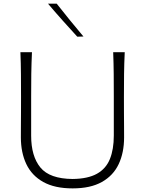

<svg xmlns="http://www.w3.org/2000/svg" viewBox="-20 -1017 791 1047"><path d="M376 10.3Q473.6 10.3 535.6 -24.7Q597.7 -59.6 627.2 -122.1Q656.7 -184.6 656.7 -268.1Q656.7 -290 656.5 -325Q656.2 -359.9 656 -402.1Q655.8 -444.3 655.8 -488.3Q655.8 -556.2 656.5 -613.3Q657.2 -670.4 660.2 -732.4H597.2Q599.6 -670.4 600.1 -613.3Q600.6 -556.2 600.6 -488.3V-277.8Q600.6 -202.6 579.3 -149.9Q558.1 -97.2 508.8 -69.6Q459.5 -42 376 -41Q251 -42 200.4 -103.5Q149.9 -165 149.9 -276.9V-488.3Q149.9 -556.2 150.6 -613.3Q151.4 -670.4 154.3 -732.4H91.3Q93.8 -670.4 94.2 -613.3Q94.7 -556.2 94.7 -488.3Q94.7 -444.3 94.5 -402.1Q94.2 -359.9 94 -325Q93.8 -290 93.8 -268.1Q93.8 -185.1 123.5 -122.3Q153.3 -59.6 215.8 -24.7Q278.3 10.3 376 10.3ZM401.4 -816.9 435.1 -817.9Q397.5 -862.8 360.6 -907.7Q323.7 -952.6 289.1 -997.1H241.7Q280.3 -951.2 320.3 -906.5Q360.4 -861.8 401.4 -816.9Z"/></svg>

Font: Pinar-VF-FD
Style: Regular
Weight: 300
Designer: Amin Abedi
Version: Version 3.0